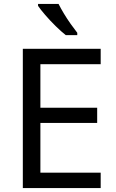

<svg xmlns="http://www.w3.org/2000/svg" viewBox="-20 -964 596 984"><path d="M496 0H97V-714H496V-635H187V-412H478V-334H187V-79H496ZM280 -944Q291 -922 307.5 -894.5Q324 -867 342.5 -841Q361 -815 376 -796V-784H317Q294 -802 265 -830.5Q236 -859 211.5 -887.5Q187 -916 175 -934V-944Z"/></svg>

Font: Noto Sans Tirhuta
Style: Regular
Weight: 400
Designer: Monotype Design Team
Foundry: Monotype Imaging Inc.
Version: Version 2.003; ttfautohint (v1.8.4.7-5d5b)